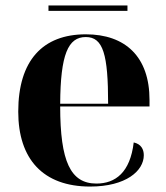

<svg xmlns="http://www.w3.org/2000/svg" viewBox="-20 -675 611 705"><path d="M158 -635H448V-655H158ZM311 10C443 10 508 -48 508 -105C508 -127 498 -146 471 -152C458 -42 404 -1 334 -1C239 -1 201 -82 201 -284H529V-308C529 -467 440 -549 295 -549C137 -549 47 -453 47 -265C47 -91 138 10 311 10ZM377 -294H201C202 -475 230 -539 295 -539C359 -539 377 -475 377 -294Z"/></svg>

Font: Noto Serif Display
Style: Bold
Weight: 700
Designer: Monotype Design Team
Foundry: Monotype Imaging Inc.
Version: Version 2.009